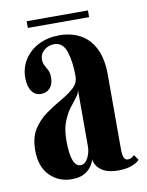

<svg xmlns="http://www.w3.org/2000/svg" viewBox="-73 -655 549 719"><g transform="rotate(-10 201.0 -296.0)"><path d="M142 10.5Q93 10.5 59.2 -23.2Q25.5 -57 25.5 -119.5Q25.5 -168 45.2 -199Q65 -230 94.5 -251Q124 -272 153.2 -288.5Q182.5 -305 202.5 -323Q222.5 -341 222.5 -367.5Q222.5 -422 210 -460.5Q197.5 -499 164.5 -499Q142 -499 125.8 -485.2Q109.5 -471.5 109.5 -450.5Q109.5 -437 115 -427.2Q120.5 -417.5 126 -406.5Q131.5 -395.5 131.5 -378Q131.5 -353.5 118.8 -338.8Q106 -324 84 -324Q62 -324 49 -342.5Q36 -361 36 -393.5Q36 -432 55.8 -462.8Q75.5 -493.5 110 -511Q144.5 -528.5 189.5 -528.5Q231.5 -528.5 266.2 -510.8Q301 -493 321.8 -453.5Q342.5 -414 342.5 -349V-69Q342.5 -45 347.2 -35.5Q352 -26 361.5 -26Q369.5 -26 376.2 -30.2Q383 -34.5 386.5 -38L400.5 -18Q394 -9 372.5 -0.2Q351 8.5 320 8.5Q277 8.5 254.8 -8.5Q232.5 -25.5 230 -49.5Q228 -40.5 219 -26Q210 -11.5 191.5 -0.5Q173 10.5 142 10.5ZM184 -35.5Q201 -35.5 211.8 -56.5Q222.5 -77.5 222.5 -99V-315.5Q221 -301 209.2 -286.8Q197.5 -272.5 183.2 -253.2Q169 -234 158 -205.8Q147 -177.5 147 -135Q147 -35.5 184 -35.5ZM78 -576V-601.5H311V-576Z"/></g></svg>

Font: Imbue 50pt
Style: Bold
Weight: 700
Designer: Tyler Finck
Foundry: Etcetera Type Company
Version: Version 1.102; ttfautohint (v1.8.3)